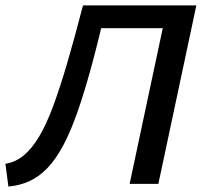

<svg xmlns="http://www.w3.org/2000/svg" viewBox="-27 -678 751 708"><path d="M4 10 -7 -74Q30 -80 60 -104.5Q90 -129 117 -174Q144 -219 169 -286.5Q194 -354 221 -446Q248 -538 279 -658H366Q337 -532 310.5 -434.5Q284 -337 258.5 -264.5Q233 -192 206 -141.5Q179 -91 148.5 -59Q118 -27 82.5 -10.5Q47 6 4 10ZM451 0 591 -658H697L557 0ZM306 -574 324 -658H646L629 -574Z"/></svg>

Font: Ysabeau Office SemiBold
Style: Italic
Weight: 600
Italic angle: -12°
Designer: Christian Thalmann (Catharsis Fonts)
Version: Version 2.001;gftools[0.9.30]; featfreeze: tnum,lnum,ss02